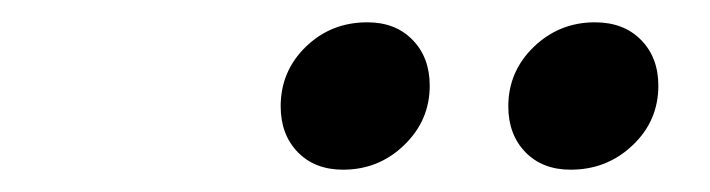

<svg xmlns="http://www.w3.org/2000/svg" viewBox="-20 -733 640 173"><path d="M289.1 -580.1Q263.7 -580.1 248.3 -595.9Q232.9 -611.8 232.9 -637.2Q232.9 -668.9 255.6 -690.9Q278.3 -712.9 311 -712.9Q336.4 -712.9 351.8 -697Q367.2 -681.2 367.2 -655.8Q367.2 -624.5 344.2 -602.3Q321.3 -580.1 289.1 -580.1ZM494.1 -580.1Q468.8 -580.1 453.4 -595.9Q438 -611.8 438 -637.2Q438 -668.5 460.9 -690.7Q483.9 -712.9 516.1 -712.9Q542 -712.9 557.6 -697Q573.2 -681.2 573.2 -655.8Q573.2 -624 550 -602.1Q526.9 -580.1 494.1 -580.1Z"/></svg>

Font: Office Code Pro Medium Italic
Style: Regular
Weight: 500
Italic angle: -9°
Designer: Nathan Rutzky & Paul D. Hunt
Foundry: Adobe Systems Incorporated
Version: Version 1.004;PS 001.004;hotconv 1.0.70;makeotf.lib2.5.58329